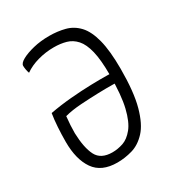

<svg xmlns="http://www.w3.org/2000/svg" viewBox="-132 -597 643 694"><g transform="rotate(-30 189.5 -250.0)"><path d="M173 -510Q208 -510 238.5 -502Q269 -494 291.5 -470Q314 -446 326 -399.5Q338 -353 338 -278Q338 -181 322 -123Q306 -65 279.5 -36.5Q253 -8 221.5 1Q190 10 159 10Q93 10 63.5 -32.5Q34 -75 34 -148Q34 -178 36 -209Q38 -240 42 -264Q84 -272 130 -276Q176 -280 216.5 -281Q257 -282 282.5 -281.5Q308 -281 308 -281V-242Q308 -242 284 -242.5Q260 -243 224.5 -242Q189 -241 150.5 -238.5Q112 -236 82 -228Q80 -209 79 -192Q78 -175 78 -159Q80 -97 97 -64Q114 -31 162 -31Q184 -31 206.5 -38.5Q229 -46 249 -70.5Q269 -95 281 -144.5Q293 -194 293 -279Q293 -341 284 -378Q275 -415 258 -434Q241 -453 218 -459.5Q195 -466 167 -466Q133 -466 100.5 -457Q68 -448 44 -431Q41 -439 39.5 -448Q38 -457 38 -463Q38 -474 57 -484.5Q76 -495 106.5 -502.5Q137 -510 173 -510Z"/></g></svg>

Font: Yanone Kaffeesatz Light
Style: Regular
Weight: 300
Designer: Yanone (Cyrillic: Daniel Pouzeot, Huerta Tipografica, and Cyreal)
Foundry: Yanone
Version: Version 2.003